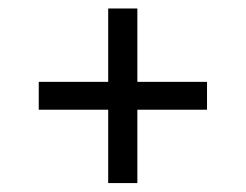

<svg xmlns="http://www.w3.org/2000/svg" viewBox="-20 -600 564 441"><path d="M228.5 -179.5V-348H69V-412H228.5V-580.5H295.5V-412H455.5V-348H295.5V-179.5Z"/></svg>

Font: Encode Sans SemiCondensed
Style: Regular
Weight: 400
Width: 4
Designer: Multiple Designers
Foundry: Impallari Type
Version: Version 3.002